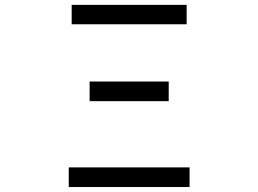

<svg xmlns="http://www.w3.org/2000/svg" viewBox="-20 -753 1040 773"><path d="M256.8 0V-79.1H743.2V0ZM340.8 -345.7V-424.8H659.2V-345.7ZM268.6 -655.3V-733.4H731.4V-655.3Z"/></svg>

Font: Gen Shin Gothic Monospace Regular
Style: Regular
Weight: 400
Designer: [Source Han Sans]
Ryoko NISHIZUKA  (kana & ideographs); Paul D. Hunt (Latin, Greek & Cyrillic); Wenlong ZHANG  (bopomofo
Version: Version 1.002.20150607